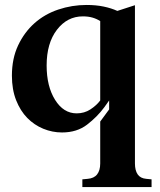

<svg xmlns="http://www.w3.org/2000/svg" viewBox="-20 -524 644 774"><path d="M400 -91Q372 -53 331 -21.5Q290 10 230 10Q191 10 154.5 -5Q118 -20 90 -48.5Q62 -77 45 -120Q28 -163 28 -219Q28 -288 53 -341Q78 -394 119 -430.5Q160 -467 215 -485.5Q270 -504 329 -504Q367 -504 398 -497.5Q429 -491 453 -480L524 -503V135Q524 163 535 179Q546 195 570 197L591 199V230H312V199L333 197Q359 195 371.5 179Q384 163 384 135V-34L420 -83V-119ZM168 -260Q168 -176 202 -121.5Q236 -67 289 -67Q320 -67 344.5 -83Q369 -99 384 -119V-439Q370 -448 353 -453Q336 -458 314 -458Q251 -458 209.5 -404Q168 -350 168 -260Z"/></svg>

Font: Redaction
Style: Bold
Weight: 700
Designer: Jeremy Mickel / Forest Young
Foundry: MCKL
Version: Version 2.001; Redaction Bold